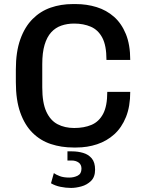

<svg xmlns="http://www.w3.org/2000/svg" viewBox="-20 -716 712 945"><path d="M341 10Q282 10 230.5 -7Q179 -24 140.5 -62Q102 -100 80 -161.5Q58 -223 58 -312V-374Q58 -461 80 -522.5Q102 -584 140.5 -622.5Q179 -661 229.5 -678.5Q280 -696 338 -696H353Q407 -696 455.5 -681Q504 -666 541 -633.5Q578 -601 599.5 -548.5Q621 -496 621 -421H504Q504 -492 483.5 -530.5Q463 -569 427 -584.5Q391 -600 345 -600Q311 -600 282 -590Q253 -580 232 -557Q211 -534 199.5 -495.5Q188 -457 188 -400V-286Q188 -210 208 -166.5Q228 -123 263.5 -104.5Q299 -86 345 -86Q394 -86 430.5 -101.5Q467 -117 487.5 -155.5Q508 -194 508 -264H621Q621 -192 600 -140Q579 -88 542.5 -55Q506 -22 458 -6Q410 10 356 10ZM330 209Q304 209 277.5 203.5Q251 198 231 186L245 136Q256 144 274.5 151Q293 158 321 158Q344 158 362.5 148.5Q381 139 381 114Q381 94 367 84Q353 74 332 74H312V29H335Q363 29 389 36.5Q415 44 431.5 63.5Q448 83 448 119Q448 155 428 174.5Q408 194 380.5 201.5Q353 209 330 209Z"/></svg>

Font: Chivo Medium Medium
Style: Regular
Weight: 500
Version: Version 2.002